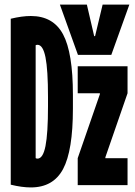

<svg xmlns="http://www.w3.org/2000/svg" viewBox="-20 -810 590 840"><path d="M115 10Q76 10 27 -2V-728Q76 -740 115 -740Q213 -740 256 -659.5Q299 -579 299 -395V-335Q299 -151 256 -70.5Q213 10 115 10ZM128 -130Q130 -123 134 -119.5Q138 -116 144 -116Q168 -116 179 -171Q190 -226 190 -345V-385Q190 -505 179 -559.5Q168 -614 144 -614Q138 -614 134 -611Q130 -608 128 -600L136 -646V-84ZM320 0V-118L417 -398V-402H320V-520H538V-402L441 -122V-118H538V0ZM321 -570 242 -790H360L392 -652H396L429 -790H546L467 -570Z"/></svg>

Font: M PLUS Code Latin SemiExpanded
Style: Bold
Weight: 700
Width: 6
Designer: Coji Morishita
Foundry: UNDERFOREST DESIGN
Version: Version 1.002; ttfautohint (v1.8.3)